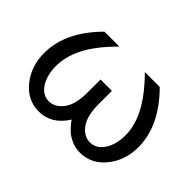

<svg xmlns="http://www.w3.org/2000/svg" viewBox="-95 -680 897 897"><g transform="rotate(45 353.5 -231.5)"><path d="M40 -202Q40 -343 169 -472H267L236 -439Q123 -317 122 -200Q122 -139 147.5 -98.5Q173 -58 216 -58Q254 -58 284 -96.5Q314 -135 314 -213V-301H389V-213Q389 -135 418 -96.5Q447 -58 486 -58Q528 -58 554.5 -98Q581 -138 581 -200Q581 -313 467 -439L436 -472H534Q663 -343 663 -202Q663 -116 613 -53.5Q563 9 486 9Q456 9 429 -3.5Q402 -16 388 -30Q374 -44 362 -58L351 -73Q299 9 216 9Q140 9 90 -53.5Q40 -116 40 -202Z"/></g></svg>

Font: Coval
Style: Light
Weight: 300
Foundry: Context Ltd
Version: Version 001.000